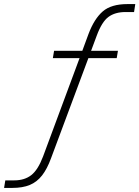

<svg xmlns="http://www.w3.org/2000/svg" viewBox="-40 -733 683 941"><path d="M-20 188 -14 151H30Q80 151 113 125.5Q146 100 171 34L351 -451L360 -448H219L225 -484H371L359 -472L394 -567Q422 -641 463.5 -677Q505 -713 585 -713H623L617 -674H575Q524 -674 491.5 -650Q459 -626 434 -558L402 -472L395 -484H538L532 -448H378L395 -453L210 43Q191 95 166 127Q141 159 106 173.5Q71 188 20 188Z"/></svg>

Font: Nunito Sans 12pt ExtraLight
Style: Italic
Weight: 200
Italic angle: -9°
Designer: Vernon Adams
Foundry: Vernon Adams
Version: Version 3.101;gftools[0.9.27]